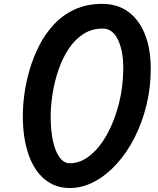

<svg xmlns="http://www.w3.org/2000/svg" viewBox="-20 -948 795 968"><path d="M332.5 0Q258.5 0 205.2 -44Q152 -88 123.5 -170Q95 -252 95 -365.5Q95 -413.5 103 -473.5Q111 -533.5 129.5 -596.8Q148 -660 178.2 -719.2Q208.5 -778.5 252.8 -825.8Q297 -873 357.5 -900.8Q418 -928.5 496 -928.5Q572 -928.5 626.5 -888.8Q681 -849 710.5 -775.5Q740 -702 740 -601.5Q740 -507 718.5 -418.5Q697 -330 658.5 -254.2Q620 -178.5 568.5 -121.8Q517 -65 457 -32.8Q397 -0.5 332.5 0ZM332.5 -125Q386.5 -125 435.2 -165Q484 -205 521.2 -273.2Q558.5 -341.5 580 -427.5Q601.5 -513.5 601.5 -606Q601.5 -692.5 574.5 -748.2Q547.5 -804 498 -804Q443 -804 400 -776.2Q357 -748.5 326 -701.5Q295 -654.5 275 -596.2Q255 -538 245.2 -476.5Q235.5 -415 235.5 -358.5Q235.5 -291 246.8 -238.2Q258 -185.5 279.8 -155.2Q301.5 -125 332.5 -125Z"/></svg>

Font: Edu AU VIC WA NT Hand
Style: Bold
Weight: 700
Version: Version 1.001